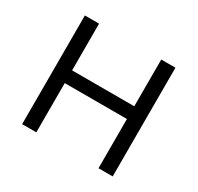

<svg xmlns="http://www.w3.org/2000/svg" viewBox="-119 -659 820 797"><g transform="rotate(30 291.5 -260.5)"><path d="M74 0H142V-236H440V0H508V-521H440V-297H142V-521H74Z"/></g></svg>

Font: FIGSv2-sans-serif
Style: Regular
Weight: 400
Designer: Matt McInerney, Pablo Impallari, Rodrigo Fuenzalida,Mirko Velimirovic
Foundry: Matt McInerney, Pablo Impallari, Rodrigo Fuenzalida
Version: Version 4.021;hotconv 1.0.109;makeotfexe 2.5.65596